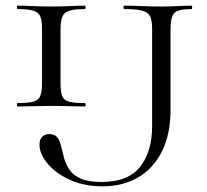

<svg xmlns="http://www.w3.org/2000/svg" viewBox="-20 -645 730 678"><path d="M193.8 -350Q193.8 -321 199.6 -306Q205.3 -291 224.1 -286Q242.8 -281 279.5 -281Q282.4 -281 282.4 -275Q282.4 -269 279.6 -269Q255.1 -269 225.4 -270Q195.8 -271 160.1 -271Q127.5 -271 96.9 -270Q66.3 -269 41.8 -269Q39.8 -269 39.8 -275Q39.8 -281 41.7 -281Q78.3 -281 97.1 -286Q115.9 -291 122.1 -306Q128.4 -321 128.4 -350V-544Q128.4 -573 122.1 -587.5Q115.9 -602 97.1 -607.5Q78.3 -613 41.7 -613Q39.8 -613 39.8 -619Q39.8 -625 41.8 -625Q66.3 -625 96.9 -623.5Q127.5 -622 160.1 -622Q195.8 -622 226.4 -623.5Q257 -625 279.6 -625Q282.4 -625 282.4 -619Q282.4 -613 279.5 -613Q242.9 -613 224.6 -607Q206.3 -601 200.1 -586Q193.8 -571 193.8 -542ZM656.4 -625Q658.6 -625 658.6 -619Q658.6 -613 656.4 -613Q608.8 -613 595.5 -599Q582.2 -585 582.2 -542V-258Q582.2 -170 551.5 -109.5Q520.8 -49 466.8 -18Q412.8 13 342.6 13Q277.6 13 226.9 -10Q176.2 -33 147.8 -67.5Q119.4 -102 119.4 -134.8Q119.4 -151.4 128.4 -161.4Q137.4 -171.4 153.4 -171.4Q174 -171.4 182.9 -159.2Q191.8 -147 196.1 -127.7Q200.4 -108.4 206.2 -86.9Q212 -65.4 224.9 -46.1Q237.8 -26.8 264.4 -14.6Q291 -2.4 338 -2.4Q432.8 -2.4 475 -56.3Q517.2 -110.2 517.2 -200V-544Q517.2 -573 510 -587.5Q502.7 -602 481.5 -607.5Q460.3 -613 418.9 -613Q416 -613 416 -619Q416 -625 418.8 -625Q447.4 -625 480.4 -623.5Q513.4 -622 548.1 -622Q580.8 -622 607.9 -623.5Q635 -625 656.4 -625Z"/></svg>

Font: Cormorant Light
Style: Regular
Weight: 300
Designer: Christian Thalmann (Catharsis Fonts)
Foundry: Catharsis Fonts
Version: Version 4.000